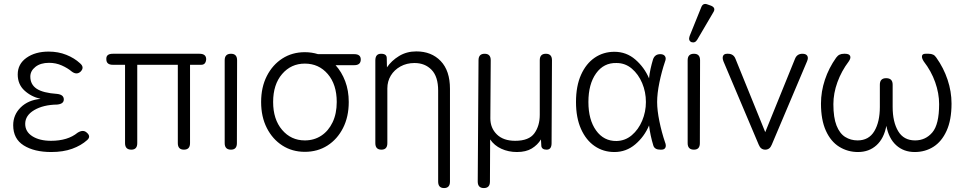

<svg xmlns="http://www.w3.org/2000/svg" viewBox="-20 -760 4899 975"><path d="M240 12Q154 12 100.5 -21.5Q47 -55 47 -124Q47 -177 85 -214.5Q123 -252 186 -258Q138 -269 104 -300.5Q70 -332 70 -382Q70 -435 114.5 -466.5Q159 -498 227 -498Q276 -498 317 -481.5Q358 -465 386 -439Q411 -418 389 -396Q369 -378 344 -397Q324 -414 294 -427.5Q264 -441 229 -441Q186 -441 160 -420.5Q134 -400 134 -371Q134 -331 166 -309.5Q198 -288 271 -283Q304 -279 304 -255Q304 -232 270 -229Q200 -228 154 -201Q108 -174 108 -131Q108 -91 144.5 -68Q181 -45 239 -45Q324 -45 374 -86Q401 -103 419 -88Q444 -68 423 -49Q392 -21 346.5 -4.5Q301 12 240 12Z M647 0Q615 0 615 -33V-431H553Q520 -431 520 -459Q518 -487 553 -487H993Q1027 -487 1027 -459Q1025 -431 1002 -431H945V-33Q945 0 914 0Q883 0 883 -33V-431H677V-33Q677 0 647 0Z M1153 0Q1121 0 1121 -33V-454Q1121 -487 1153 -487Q1184 -487 1184 -454L1183 -33Q1183 0 1153 0Z M1528 11Q1464 11 1414 -21Q1364 -53 1335 -110Q1306 -167 1306 -242Q1306 -317 1335 -374Q1364 -431 1414 -463Q1464 -495 1528 -495Q1563 -495 1595 -485H1779Q1812 -485 1812 -458Q1812 -429 1779 -429H1684Q1715 -395 1733 -347.5Q1751 -300 1751 -242Q1751 -167 1722 -110Q1693 -53 1643 -21Q1593 11 1528 11ZM1528 -47Q1575 -47 1611.5 -71Q1648 -95 1669 -139Q1690 -183 1690 -242Q1690 -331 1644.5 -384Q1599 -437 1528 -437Q1458 -437 1412.5 -384Q1367 -331 1367 -242Q1367 -154 1412.5 -100.5Q1458 -47 1528 -47Z M1917 0Q1886 0 1886 -33V-453Q1886 -487 1915 -487Q1944 -487 1944 -465L1945 -418Q1968 -452 2006.5 -475.5Q2045 -499 2094 -499Q2171 -499 2218 -450Q2265 -401 2265 -309V162Q2265 195 2235 195Q2205 195 2205 162V-300Q2205 -371 2171.5 -405.5Q2138 -440 2085 -440Q2045 -440 2013.5 -422.5Q1982 -405 1964.5 -376Q1947 -347 1947 -311V-33Q1947 0 1917 0Z M2437 195Q2406 195 2406 162L2410 -454Q2410 -487 2441 -487Q2472 -487 2472 -454L2470 -159Q2470 -110 2503 -77.5Q2536 -45 2596 -45Q2666 -45 2693.5 -83Q2721 -121 2721 -177V-454Q2721 -487 2752 -487Q2783 -487 2783 -454L2781 -33Q2781 0 2756 0Q2732 0 2729 -18L2727 -52Q2710 -24 2680.5 -6Q2651 12 2605 12Q2562 12 2526 -4.5Q2490 -21 2469 -52L2468 162Q2468 195 2437 195Z M3100 12Q3044 12 3000 -18Q2956 -48 2930.5 -105Q2905 -162 2905 -242Q2905 -323 2930.5 -380Q2956 -437 3000 -467Q3044 -497 3100 -497Q3161 -497 3206.5 -457.5Q3252 -418 3276 -362Q3278 -385 3283.5 -410Q3289 -435 3296 -458Q3305 -485 3333 -485Q3350 -485 3357 -474.5Q3364 -464 3357 -447Q3340 -397 3328.5 -341Q3317 -285 3317 -242Q3317 -200 3328.5 -144Q3340 -88 3357 -38Q3364 -21 3359 -10.5Q3354 0 3339 0H3333Q3305 0 3298 -20Q3282 -72 3276 -123Q3252 -66 3206 -27Q3160 12 3100 12ZM3111 -44Q3155 -45 3188.5 -73.5Q3222 -102 3241 -147Q3260 -192 3260 -242Q3260 -293 3241 -338Q3222 -383 3188.5 -411.5Q3155 -440 3111 -440Q3046 -442 3007 -387.5Q2968 -333 2968 -242Q2968 -152 3007 -97.5Q3046 -43 3111 -44Z M3504 0Q3472 0 3472 -33V-454Q3472 -487 3504 -487Q3535 -487 3535 -454L3534 -33Q3534 0 3504 0ZM3521 -559Q3510 -540 3491 -546Q3474 -554 3482 -577L3541 -723Q3550 -747 3574 -737L3591 -731Q3617 -720 3602 -697Z M3866 0Q3843 0 3833 -25L3654 -448Q3647 -466 3652 -476.5Q3657 -487 3672 -487H3677Q3705 -487 3715 -461L3866 -89L4017 -461Q4027 -487 4055 -487Q4073 -487 4079.5 -476.5Q4086 -466 4078 -448L3899 -25Q3889 0 3866 0Z M4337 12Q4285 12 4242 -14.5Q4199 -41 4174 -96Q4149 -151 4149 -234Q4149 -295 4169 -355Q4189 -415 4226 -467Q4234 -478 4243.5 -482.5Q4253 -487 4266 -487H4271Q4292 -487 4297 -476Q4302 -465 4290 -448Q4253 -399 4232.5 -342.5Q4212 -286 4212 -231Q4212 -163 4228 -122.5Q4244 -82 4272 -64.5Q4300 -47 4335 -47Q4392 -47 4420 -94Q4448 -141 4448 -217V-330Q4448 -363 4480 -363Q4513 -363 4513 -330V-217Q4513 -141 4541 -94Q4569 -47 4627 -47Q4680 -47 4714.5 -87.5Q4749 -128 4749 -231Q4749 -286 4729 -342.5Q4709 -399 4671 -448Q4660 -465 4662 -476Q4664 -487 4680 -487H4696Q4709 -487 4718.5 -482.5Q4728 -478 4735 -467Q4772 -415 4792 -355Q4812 -295 4812 -234Q4812 -151 4787 -96Q4762 -41 4720 -14.5Q4678 12 4625 12Q4569 12 4531 -22.5Q4493 -57 4481 -121Q4469 -57 4431 -22.5Q4393 12 4337 12Z"/></svg>

Font: Zen Maru Gothic
Style: Regular
Weight: 400
Designer: Yoshimichi Ohira
Foundry: Positype
Version: Version 1.002